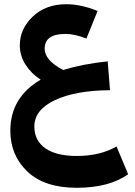

<svg xmlns="http://www.w3.org/2000/svg" viewBox="-20 -521 641 911"><path d="M533 174 588 306Q497 370 344 370Q191 370 110 293Q29 216 29 99Q29 -59 173 -143Q128 -172 101 -214.5Q74 -257 74 -306Q74 -384 135.5 -442.5Q197 -501 295 -501Q364 -501 443 -469L390 -338Q335 -360 290 -360Q192 -360 192 -290Q192 -234 280 -189Q370 -217 491 -230L502 -93Q339 -92 241 -46Q143 0 143 79Q143 146 195 182.5Q247 219 344 219Q455 219 533 174Z"/></svg>

Font: FiraGO
Style: Bold
Weight: 700
Designer: bBox Type
Foundry: bBox Type GmbH
Version: Version 1.001;PS 001.001;hotconv 1.0.88;makeotf.lib2.5.64775